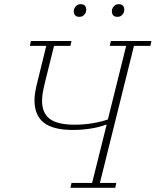

<svg xmlns="http://www.w3.org/2000/svg" viewBox="-20 -893 740 913"><path d="M320 -23H418L487 -300H484Q452 -288 410.5 -281.5Q369 -275 327 -275Q233 -275 188.5 -309.5Q144 -344 144 -417Q144 -434 147.5 -455.5Q151 -477 160 -512L200 -675H122L127 -698H320L315 -675H237L196 -510Q188 -477 184 -455.5Q180 -434 180 -414Q180 -355 217 -327.5Q254 -300 335 -300Q378 -300 420 -307Q462 -314 493 -325L580 -675H502L507 -698H700L695 -675H617L455 -23H533L528 0H315ZM357 -813Q343 -813 337 -820.5Q331 -828 331 -838Q331 -842 331.5 -845.5Q332 -849 334 -854Q338 -862 345 -867.5Q352 -873 364 -873Q378 -873 384 -865.5Q390 -858 390 -848Q390 -844 389.5 -840.5Q389 -837 387 -832Q383 -824 376 -818.5Q369 -813 357 -813ZM538 -813Q524 -813 518 -820.5Q512 -828 512 -838Q512 -842 512.5 -845.5Q513 -849 515 -854Q519 -862 526 -867.5Q533 -873 545 -873Q559 -873 565 -865.5Q571 -858 571 -848Q571 -844 570.5 -840.5Q570 -837 568 -832Q564 -824 557 -818.5Q550 -813 538 -813Z"/></svg>

Font: IBM Plex Serif ExtLt
Style: Italic
Weight: 200
Italic angle: -14°
Designer: Mike Abbink, Paul van der Laan, Pieter van Rosmalen
Foundry: Bold Monday
Version: Version 3.001